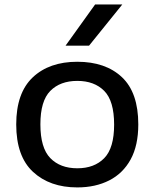

<svg xmlns="http://www.w3.org/2000/svg" viewBox="-20 -828 690 858"><path d="M325.5 9.5Q202.5 9.5 127.5 -60Q52.5 -129.5 52.5 -272Q52.5 -412.5 126.2 -482.2Q200 -552 325.5 -552Q451.5 -552 524.8 -483.2Q598 -414.5 598 -272Q598 -178 563.8 -115.5Q529.5 -53 468 -21.8Q406.5 9.5 325.5 9.5ZM325.5 -76Q401.5 -76 445.8 -121.2Q490 -166.5 490 -271Q490 -377 445.8 -421.8Q401.5 -466.5 325.5 -466.5Q249 -466.5 204.8 -421.8Q160.5 -377 160.5 -272.5Q160.5 -167 204.8 -121.5Q249 -76 325.5 -76ZM273 -624 405 -808H526.5L378 -624Z"/></svg>

Font: Encode Sans Expanded Medium
Style: Regular
Weight: 500
Width: 7
Designer: Multiple Designers
Foundry: Impallari Type
Version: Version 3.000; ttfautohint (v1.8.3) -l 8 -r 50 -G 200 -x 14 